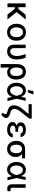

<svg xmlns="http://www.w3.org/2000/svg" viewBox="2346 -3164 1020 5753"><g transform="rotate(90 2856.5 -287.0)"><path d="M196 -545.5V0H80.6V-545.5ZM564.6 -545.5 300.8 -223H165.5L149.1 -326.3H245.7L422.6 -545.5ZM417.3 0 233.7 -231.2 317.1 -302.9 563.2 0Z M945.3 11Q868.6 11 811.4 -24.1Q754.3 -59.3 722.7 -122.5Q691.1 -185.7 691.1 -270.2Q691.1 -355.1 722.7 -418.7Q754.3 -482.2 811.4 -517.4Q868.6 -552.6 945.3 -552.6Q1022 -552.6 1079.2 -517.4Q1136.4 -482.2 1168 -418.7Q1199.6 -355.1 1199.6 -270.2Q1199.6 -185.7 1168 -122.5Q1136.4 -59.3 1079.2 -24.1Q1022 11 945.3 11ZM945.7 -78.1Q995.4 -78.1 1028.1 -104.4Q1060.7 -130.7 1076.5 -174.4Q1092.3 -218 1092.3 -270.6Q1092.3 -322.8 1076.5 -366.7Q1060.7 -410.5 1028.1 -437.1Q995.4 -463.8 945.7 -463.8Q895.6 -463.8 862.7 -437.1Q829.9 -410.5 814.1 -366.7Q798.3 -322.8 798.3 -270.6Q798.3 -218 814.1 -174.4Q829.9 -130.7 862.7 -104.4Q895.6 -78.1 945.7 -78.1Z M1317.8 -545.5H1422.6V-207.4Q1422.6 -160.2 1436.1 -132.5Q1449.6 -104.8 1471.4 -92.7Q1493.3 -80.6 1517.8 -80.6Q1559.7 -80.6 1591.3 -107.6Q1622.9 -134.6 1640.6 -179.2Q1658.4 -223.7 1658.4 -277Q1657.7 -318.5 1649.5 -365.2Q1641.3 -411.9 1628.2 -458.5Q1615.1 -505 1599.4 -545.5H1704.5Q1719.8 -515.6 1732.8 -471.4Q1745.7 -427.2 1753.6 -376.6Q1761.4 -326 1761.4 -277Q1761.4 -219.8 1747.7 -168Q1734 -116.1 1704.9 -76.2Q1675.8 -36.2 1630.1 -13.1Q1584.5 9.9 1521.3 9.9Q1430.4 9.9 1374.1 -42.6Q1317.8 -95.2 1317.8 -208.8Z M1899.9 203.1V-282.7Q1899.9 -372.2 1929.2 -432.2Q1958.5 -492.2 2010.3 -522.4Q2062.1 -552.6 2128.9 -552.6Q2187.5 -552.6 2231.2 -531.1Q2274.9 -509.6 2304.3 -470.2Q2333.8 -430.8 2348.5 -377Q2363.3 -323.2 2363.3 -258.5V-248.6Q2363.3 -172.6 2336.6 -114.3Q2310 -56.1 2260.8 -23.1Q2211.6 9.9 2143.5 9.9Q2085.2 9.9 2047.1 -14.9Q2008.9 -39.8 1984.4 -85Q1959.9 -130.3 1942.8 -191.1L2002.5 -246.1Q2002.5 -220.5 2008.5 -191.8Q2014.6 -163 2029.1 -137.8Q2043.7 -112.6 2068.4 -96.4Q2093 -80.3 2130.3 -80.3Q2175.1 -80.3 2202.9 -104Q2230.8 -127.8 2243.6 -166.2Q2256.4 -204.5 2256.4 -248.6V-258.5Q2256.4 -314.6 2243.1 -360.1Q2229.8 -405.5 2201.3 -432.2Q2172.9 -458.8 2127.5 -458.8Q2082.7 -458.8 2054.9 -432.4Q2027 -405.9 2014.6 -364.7Q2002.1 -323.5 2002.5 -279.1L2004.6 203.1Z M2686.8 11.4Q2618.6 10.7 2567.1 -25.6Q2515.6 -61.8 2486.9 -125.7Q2458.1 -189.6 2458.1 -272.7Q2458.1 -355.1 2488.3 -418.1Q2518.5 -481.2 2571.2 -516.9Q2623.9 -552.6 2691.4 -552.6Q2739.3 -552.6 2775.6 -534.6Q2811.8 -516.7 2837.5 -484.7Q2863.3 -452.8 2880 -410.5H2916.9L2937.9 -274.1L3007.5 0H2916.5L2851.2 -274.1Q2845.9 -300.4 2835.2 -332.7Q2824.6 -365.1 2807.2 -394.5Q2789.8 -424 2763.3 -443.2Q2736.9 -462.4 2699.6 -462.4Q2658.7 -462.4 2627.8 -438Q2596.9 -413.7 2579.9 -370.7Q2562.9 -327.8 2562.9 -272Q2562.9 -217.3 2579.4 -173.7Q2595.9 -130 2625.4 -104.9Q2654.8 -79.9 2694.2 -79.9Q2730.1 -79.9 2757.1 -99.4Q2784.1 -119 2802.9 -149.1Q2821.7 -179.3 2833.6 -212.2Q2845.5 -245 2851.2 -271.3L2909.8 -545.5H3000.4L2937.9 -271.3L2916.9 -133.2H2883.2Q2866.1 -90.9 2839.3 -58.1Q2812.5 -25.2 2774.7 -6.7Q2736.9 11.7 2686.8 11.4ZM2676.8 -610.1 2705.6 -777H2811.1L2745.4 -610.1Z M3474.8 -727.3H3534.1V-657.7L3362.2 -437.9Q3324.9 -389.6 3298.1 -353.2Q3271.3 -316.8 3256.9 -280.5Q3242.5 -244.3 3242.5 -196Q3242.5 -160.9 3263.8 -135.1Q3285.2 -109.4 3323.2 -98.4L3379.6 -81.3Q3443.9 -62.1 3479.4 -31.4Q3514.9 -0.7 3514.9 36.2Q3514.9 73.2 3488.6 113.3Q3462.4 153.4 3416.5 188.6L3357.2 140.3Q3379.3 116.5 3390.8 94.1Q3402.3 71.7 3402.7 55.8Q3403.1 41.5 3385.1 28.2Q3367.2 14.9 3335.2 6L3293.7 -5.7Q3218.8 -26.3 3177.2 -74.2Q3135.7 -122.2 3135.7 -187.1Q3135.7 -233 3145.1 -270.8Q3154.5 -308.6 3172.2 -343Q3190 -377.5 3215.6 -411.8Q3241.1 -446 3273.8 -484.7ZM3099.4 -727.3H3491.8V-633.2H3099.4Z M3842.3 -284.8H3927.9V-239H3858.7Q3824.2 -239 3797.8 -228.3Q3771.3 -217.7 3756.2 -199Q3741.1 -180.4 3741.1 -155.5Q3741.1 -121.8 3774.9 -100Q3808.6 -78.1 3866.1 -78.1Q3922.6 -78.1 3952.4 -98Q3982.2 -117.9 3990.8 -158.4H4097.7Q4094.1 -119.3 4075.5 -88.1Q4056.8 -56.8 4026.1 -35Q3995.4 -13.1 3954.7 -1.6Q3914.1 9.9 3865.8 9.9Q3799.7 9.9 3747.3 -9.6Q3695 -29.1 3664.6 -64.6Q3634.2 -100.1 3634.2 -148.1Q3634.2 -172.2 3644 -196.4Q3653.8 -220.5 3677 -240.4Q3700.3 -260.3 3740.6 -272.5Q3780.9 -284.8 3842.3 -284.8ZM3927.9 -262.4H3842.3Q3783.4 -262.4 3744.7 -274.1Q3706 -285.9 3683.9 -304.9Q3661.9 -323.9 3652.9 -347.1Q3643.8 -370.4 3643.8 -393.1Q3643.8 -443.5 3671.9 -479.2Q3699.9 -514.9 3749.6 -533.7Q3799.4 -552.6 3864.7 -552.6Q3927.6 -552.6 3976 -533.6Q4024.5 -514.6 4053.6 -478.9Q4082.7 -443.2 4088.1 -393.1H3980.8Q3973.7 -426.8 3943 -446.2Q3912.3 -465.6 3862.2 -465.6Q3809.7 -465.6 3779.5 -443.9Q3749.3 -422.2 3748.9 -389.2Q3749.3 -358.3 3777 -339.7Q3804.7 -321 3858.7 -321H3927.9Z M4199.9 -258.5V-269.9Q4199.9 -343 4228.7 -401.6Q4257.5 -460.2 4311.8 -494.3Q4366.1 -528.4 4442.8 -528.4Q4457 -525.2 4469.3 -513.7Q4481.5 -502.1 4497.9 -488.5Q4514.2 -474.8 4540.5 -465.2Q4582.4 -448.9 4614.9 -417.6Q4647.4 -386.4 4665.8 -343.2Q4684.3 -300.1 4684.3 -248.6V-238.6Q4684.3 -172.6 4656.1 -115.9Q4627.8 -59.3 4574.2 -24.7Q4520.6 9.9 4444.2 9.9Q4366.8 9.9 4312.3 -25.6Q4257.8 -61.1 4228.9 -121.8Q4199.9 -182.5 4199.9 -258.5ZM4315.3 -269.9V-258.5Q4315.3 -210.6 4328.3 -170.5Q4341.3 -130.3 4369.7 -106Q4398.1 -81.7 4444.2 -81.7Q4488.6 -81.7 4516.2 -106Q4543.7 -130.3 4556.3 -170.5Q4568.9 -210.6 4568.9 -258.5V-269.9Q4568.9 -314.6 4556.3 -352.6Q4543.7 -390.6 4515.8 -413.7Q4487.9 -436.8 4442.8 -436.8Q4397.7 -436.8 4369.7 -413.7Q4341.6 -390.6 4328.5 -352.6Q4315.3 -314.6 4315.3 -269.9ZM4724.8 -528.4V-436.8H4442.8V-528.4Z M5060.7 11.4Q4992.5 10.7 4941.1 -25.6Q4889.6 -61.8 4860.8 -125.7Q4832 -189.6 4832 -272.7Q4832 -355.1 4862.2 -418.1Q4892.4 -481.2 4945.1 -516.9Q4997.9 -552.6 5065.3 -552.6Q5113.3 -552.6 5149.5 -534.6Q5185.7 -516.7 5211.5 -484.7Q5237.2 -452.8 5253.9 -410.5H5290.8L5311.8 -274.1L5381.4 0H5290.5L5225.1 -274.1Q5219.8 -300.4 5209.2 -332.7Q5198.5 -365.1 5181.1 -394.5Q5163.7 -424 5137.3 -443.2Q5110.8 -462.4 5073.5 -462.4Q5032.7 -462.4 5001.8 -438Q4970.9 -413.7 4953.8 -370.7Q4936.8 -327.8 4936.8 -272Q4936.8 -217.3 4953.3 -173.7Q4969.8 -130 4999.3 -104.9Q5028.8 -79.9 5068.2 -79.9Q5104 -79.9 5131 -99.4Q5158 -119 5176.8 -149.1Q5195.7 -179.3 5207.6 -212.2Q5219.5 -245 5225.1 -271.3L5283.7 -545.5H5374.3L5311.8 -271.3L5290.8 -133.2H5257.1Q5240.1 -90.9 5213.2 -58.1Q5186.4 -25.2 5148.6 -6.7Q5110.8 11.7 5060.7 11.4Z M5501.4 -545.5H5606.2L5605.5 -147Q5605.8 -110.4 5624.1 -99.6Q5642.4 -88.8 5666.5 -88.8Q5678.3 -88.8 5690.2 -90.9Q5702.1 -93 5708.1 -94.5V-4.6Q5695 -0.4 5675.6 3.2Q5656.2 6.7 5631 6.7Q5573.9 6.7 5537.6 -26.6Q5501.4 -60 5501.4 -141Z"/></g></svg>

Font: InterMG Medium
Style: Regular
Weight: 500
Designer: Rasmus Andersson
Foundry: rsms
Version: Version 3.019;December 26, 2023;FontCreator 15.0.0.2955 64-b